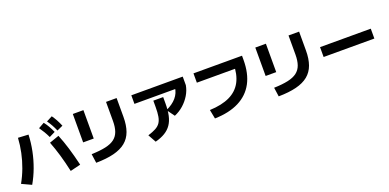

<svg xmlns="http://www.w3.org/2000/svg" viewBox="-2 -1879 6003 2966"><g transform="rotate(-20 3000.0 -396.0)"><path d="M810 39Q776 -116 739 -241.5Q702 -367 658 -480L817 -536Q863 -424 902 -295.5Q941 -167 980 -3ZM20 -36Q78 -139 120 -252Q162 -365 187 -483.5Q212 -602 219 -721L389 -712Q384 -580 357.5 -449Q331 -318 285.5 -195Q240 -72 177 37ZM685 -564Q660 -617 634 -660.5Q608 -704 576 -749L672 -803Q706 -760 732 -714Q758 -668 783 -613ZM831 -618Q808 -672 783 -716.5Q758 -761 727 -805L823 -855Q855 -810 880 -764Q905 -718 928 -662Z M1202 -94Q1340 -98 1433.5 -118.5Q1527 -139 1582.5 -181.5Q1638 -224 1662.5 -293.5Q1687 -363 1687 -464V-777H1861V-468Q1861 -330 1825.5 -231.5Q1790 -133 1713.5 -70.5Q1637 -8 1515.5 22.5Q1394 53 1223 55ZM1141 -310V-777H1315V-310Z M2125 -68Q2205 -93 2255 -120Q2305 -147 2332 -187Q2359 -227 2369.5 -288Q2380 -349 2380 -440V-545H2542V-440Q2542 -327 2523.5 -243.5Q2505 -160 2464.5 -101Q2424 -42 2358.5 -2Q2293 38 2198 63ZM2089 -598V-739H2934V-598ZM2521 -338Q2631 -387 2692.5 -459.5Q2754 -532 2764 -624L2934 -598Q2919 -514 2873.5 -439Q2828 -364 2761.5 -305Q2695 -246 2613 -212Z M3152 -110Q3352 -118 3482 -180.5Q3612 -243 3675.5 -362.5Q3739 -482 3739 -661L3820 -576H3107V-729H3905V-661Q3905 -438 3823 -284.5Q3741 -131 3579.5 -49Q3418 33 3181 39Z M4202 -94Q4340 -98 4433.5 -118.5Q4527 -139 4582.5 -181.5Q4638 -224 4662.5 -293.5Q4687 -363 4687 -464V-777H4861V-468Q4861 -330 4825.5 -231.5Q4790 -133 4713.5 -70.5Q4637 -8 4515.5 22.5Q4394 53 4223 55ZM4141 -310V-777H4315V-310Z M5083 -279V-441H5917V-279Z"/></g></svg>

Font: M PLUS 1 ExtraBold
Style: Regular
Weight: 800
Designer: Coji Morishita
Foundry: UNDERFOREST DESIGN
Version: Version 1.001